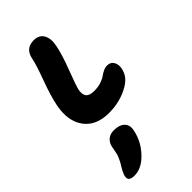

<svg xmlns="http://www.w3.org/2000/svg" viewBox="-294 -739 1112 1112"><g transform="rotate(-45 262.5 -183.0)"><path d="M246.1 -60.1Q141.6 -60.1 92 -127.7Q42.5 -195.3 64 -305.2Q76.7 -369.1 111.3 -462.9Q146 -556.6 153.8 -597.2Q167 -667 234.9 -667Q279.8 -667 297.6 -634Q315.4 -601.1 304.2 -548.8Q293.5 -493.2 257.6 -398.9Q221.7 -304.7 216.8 -280.8Q210 -245.6 223.9 -228.3Q237.8 -210.9 275.9 -210.9Q306.6 -210.9 331.5 -219Q356.4 -227.1 369.9 -237.1Q383.3 -247.1 399.9 -255.1Q416.5 -263.2 432.1 -263.2Q460 -263.2 472.7 -241.9Q485.4 -220.7 480 -191.9Q474.1 -162.6 459.2 -142.3Q444.3 -122.1 415 -104Q340.3 -60.1 246.1 -60.1ZM94.2 300.8Q68.8 300.8 58.3 291.5Q47.9 282.2 51.8 263.2Q56.2 243.2 77.1 209Q89.8 189.5 98.1 170.9Q106.4 152.3 109.1 142.8Q111.8 133.3 115 115.2Q118.2 97.2 119.1 92.8Q124.5 64 143.8 46.9Q163.1 29.8 194.8 29.8Q239.7 29.8 262 52.2Q284.2 74.7 275.9 111.8Q259.8 196.3 191.9 258.8Q145 300.8 94.2 300.8Z"/></g></svg>

Font: Shantell Sans Irregular Bouncy
Style: Bold Italic
Weight: 700
Italic angle: -11.31°
Designer: Stephen Nixon, Anya Danilova, Shantell Martin
Foundry: Arrow Type
Version: Version 1.006;[9816181b4]